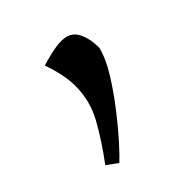

<svg xmlns="http://www.w3.org/2000/svg" viewBox="-86 -183 368 368"><g transform="rotate(-45 98.5 1.0)"><path d="M39 123 17 107Q46 68 65 33.5Q84 -1 84 -41Q84 -71 70 -110Q79 -113 96 -117Q113 -121 126 -121Q149 -121 158.5 -104Q168 -87 168 -60Q162 -36 144.5 -8Q127 20 106 47Q85 74 66.5 94.5Q48 115 39 123Z"/></g></svg>

Font: Mate
Style: Italic
Weight: 400
Italic angle: -10.8°
Designer: Eduardo Rodriguez Tunni
Foundry: Eduardo Rodriguez Tunni
Version: Version 1.003; ttfautohint (v1.8.4.7-5d5b);gftools[0.9.24]